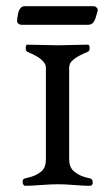

<svg xmlns="http://www.w3.org/2000/svg" viewBox="-20 -596 360 619"><path d="M59 -576H282Q287 -576 291.5 -571.5Q296 -567 295 -562Q294 -559 292 -551.5Q290 -544 289 -540.5Q288 -537 285.5 -531.5Q283 -526 280.5 -523Q278 -520 273.5 -518Q269 -516 264 -516H49Q44 -516 39.5 -519.5Q35 -523 35 -528Q35 -533 36 -539.5Q37 -546 39 -555Q41 -564 46.5 -570Q52 -576 59 -576ZM203 -377V-82Q203 -58 217 -45Q237 -27 270 -21Q279 -19 279 -8Q279 3 270 3Q250 3 219 0.5Q188 -2 168 -2Q146 -2 112.5 0.5Q79 3 61 3Q57 3 54.5 -2.5Q52 -8 53.5 -14Q55 -20 61 -21Q97 -28 115 -45Q128 -57 128 -82V-377Q128 -392 112 -405Q99 -416 68 -429Q65 -430 63.5 -436Q62 -442 63.5 -447Q65 -452 68 -452Q90 -452 119.5 -451Q149 -450 168 -450Q186 -450 214 -451Q242 -452 263 -452Q269 -452 269 -441.5Q269 -431 263 -429Q229 -415 217 -404Q203 -394 203 -377Z"/></svg>

Font: EB Garamond 12 All SC
Style: AllSC
Weight: 400
Version: Version 0.016 ; ttfautohint (v0.97) -l 8 -r 50 -G 200 -x 0 -